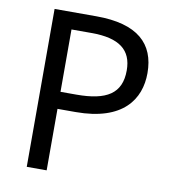

<svg xmlns="http://www.w3.org/2000/svg" viewBox="-81 -784 766 855"><g transform="rotate(10 302.5 -357.0)"><path d="M286 -714H97V0H187V-278H269C483 -278 554 -386 554 -504C554 -637 473 -714 286 -714ZM278 -637C404 -637 461 -592 461 -500C461 -395 395 -355 259 -355H187V-637Z"/></g></svg>

Font: Noto Sans Elbasan
Style: Regular
Weight: 400
Designer: Monotype Design Team
Foundry: Monotype Imaging Inc.
Version: Version 2.004